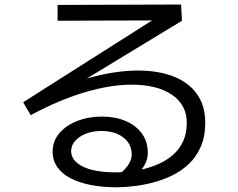

<svg xmlns="http://www.w3.org/2000/svg" viewBox="-20 -769 1040 838"><path d="M487.3 48.4Q427.3 48.4 376.6 38.5Q325.9 28.6 288.4 9.2Q250.9 -10.3 230.4 -39.4Q209.8 -68.4 209.8 -107.2Q209.8 -153.4 239.1 -187.7Q268.3 -222 317.4 -241.1Q366.4 -260.2 425.1 -260.2Q482.4 -260.2 527.3 -241.4Q572.1 -222.7 598.6 -187.2Q625.1 -151.8 625.1 -100.5Q625.1 -74.7 611.1 -49Q597.1 -23.3 565.9 5.6L501.8 -8.9Q530.7 -33.4 542.8 -53.9Q554.9 -74.4 554.9 -94.3Q554.9 -140.8 518.3 -169.1Q481.6 -197.4 421.6 -197.4Q384.3 -197.4 354.6 -185.5Q324.9 -173.6 307.7 -153.7Q290.5 -133.8 290.5 -109.2Q290.5 -67.7 341.1 -42.2Q391.7 -16.7 487.3 -16.7Q510.3 -16.7 541.6 -19.8Q572.9 -22.8 607.6 -31.3Q642.2 -39.8 675.5 -54.9Q708.7 -70 736 -93.9Q763.2 -117.8 779.2 -152.2Q795.2 -186.6 795.2 -233.6Q795.2 -310.9 730.8 -355.2Q666.4 -399.5 553.7 -399.5Q462.4 -399.5 350.7 -366.4Q238.9 -333.4 113.9 -266.4L81.1 -322.7L736 -738.4L752.9 -680.3L231.3 -678.5V-747.5L770.4 -749.3L774.1 -678.4L169.5 -311.3L148.8 -345.3Q270.1 -402.8 379.7 -432Q489.3 -461.1 582.1 -461.1Q672.4 -461.1 738.3 -434.9Q804.1 -408.8 840 -358.1Q875.8 -307.4 875.8 -233.6Q875.8 -173.4 856.4 -128.9Q837 -84.4 804.3 -53.5Q771.5 -22.5 730.2 -2.6Q688.9 17.3 645.4 28.3Q601.9 39.3 560.8 43.9Q519.6 48.4 487.3 48.4Z"/></svg>

Font: Murecho Thin
Style: Regular
Weight: 100
Designer: Neil Summerour
Foundry: Positype
Version: Version 1.010